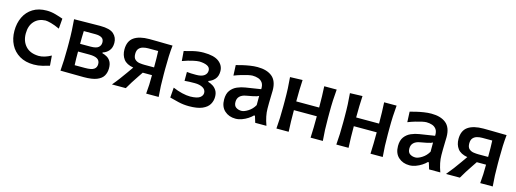

<svg xmlns="http://www.w3.org/2000/svg" viewBox="-10 -1146 4823 1794"><g transform="rotate(15 2401.5 -249.0)"><path d="M299.5 10Q218.5 10 161.5 -23.8Q104.5 -57.5 74.5 -116Q44.5 -174.5 44.5 -248.5Q44.5 -323 72.8 -382Q101 -441 155.8 -475Q210.5 -509 289.5 -509Q331.5 -509 374.8 -496.8Q418 -484.5 448 -473.5L440 -375Q392.5 -397 355.8 -406.8Q319 -416.5 301 -416.5Q234 -414 193.8 -370.5Q153.5 -327 153.5 -251Q153.5 -177 196.8 -129.5Q240 -82 323.5 -80Q378 -80 442.5 -115.5L450 -19Q422 -10.5 382.2 -0.2Q342.5 10 299.5 10Z M556.5 0Q560.5 -54.5 562.8 -105.2Q565 -156 565 -218V-268Q565 -337 562.2 -390Q559.5 -443 555 -497Q605.5 -497 674.5 -498.5Q743.5 -500 808 -500Q901.5 -500 938.8 -466.2Q976 -432.5 976 -380Q976 -333 952 -304.5Q928 -276 893 -266.5V-258.5Q916.5 -253 938.5 -240.2Q960.5 -227.5 974.8 -203Q989 -178.5 989 -138Q989 -97.5 971 -65.8Q953 -34 908.2 -15.8Q863.5 2.5 782 2.5Q714 2.5 656.2 1.2Q598.5 0 556.5 0ZM671.5 -413.5Q670 -381.5 669.5 -352Q669 -322.5 669 -289.5H770.5Q824 -289.5 845.5 -307.5Q867 -325.5 867 -355Q867 -386.5 845.2 -400Q823.5 -413.5 782.5 -413.5ZM671.5 -83.5H771Q833 -83.5 857.2 -100Q881.5 -116.5 881.5 -149.5Q881.5 -184 855.8 -199.5Q830 -215 779 -215H669Q669 -178 669.2 -147Q669.5 -116 671.5 -83.5Z M1054.5 0Q1085 -36 1112.2 -72.5Q1139.5 -109 1164.5 -144.5L1206 -203.5Q1139.5 -215 1111 -253.2Q1082.5 -291.5 1082.5 -346.5Q1082.5 -427.5 1134.5 -463.8Q1186.5 -500 1283.5 -500Q1322 -500 1364.2 -499.2Q1406.5 -498.5 1444.2 -497.8Q1482 -497 1507.5 -497Q1502 -443 1499.8 -390Q1497.5 -337 1497.5 -268V-218Q1497.5 -156 1499.5 -105.2Q1501.5 -54.5 1506.5 0H1385.5Q1390 -45 1391.8 -87.5Q1393.5 -130 1393.5 -180.5H1304L1273 -134.5Q1250 -100.5 1228.5 -66.8Q1207 -33 1188.5 0ZM1299.5 -255.5H1393.5V-268.5Q1393.5 -308 1393.2 -343.2Q1393 -378.5 1391 -413.5H1293.5Q1269 -413.5 1245.2 -407.2Q1221.5 -401 1206 -383.5Q1190.5 -366 1190.5 -332Q1190.5 -295 1209 -278.8Q1227.5 -262.5 1253.2 -259Q1279 -255.5 1299.5 -255.5Z M1800.5 10.5Q1747 10.5 1697.5 -1.5Q1648 -13.5 1612.5 -23L1620 -120.5Q1665 -101 1709.5 -90.5Q1754 -80 1789.5 -80Q1856.5 -81.5 1882 -100.5Q1907.5 -119.5 1907.5 -145.5Q1907.5 -177.5 1877.2 -194.8Q1847 -212 1799.5 -212Q1769.5 -212 1746.5 -211.2Q1723.5 -210.5 1701 -208V-294Q1720.5 -291.5 1741.8 -290.8Q1763 -290 1790.5 -290Q1843 -290 1868.5 -309Q1894 -328 1894 -358.5Q1894 -388.5 1865.8 -402.8Q1837.5 -417 1789.5 -418.5Q1768 -418.5 1725.8 -409.2Q1683.5 -400 1628.5 -380L1621 -475Q1656 -485.5 1706.5 -497.2Q1757 -509 1807 -509Q1907.5 -509 1954.5 -472.8Q2001.5 -436.5 2001.5 -380.5Q2001.5 -331.5 1976.2 -303.5Q1951 -275.5 1917.5 -265V-256Q1940 -250 1962.5 -236.2Q1985 -222.5 2000.2 -198.2Q2015.5 -174 2015.5 -136.5Q2015.5 -97.5 1996 -64Q1976.5 -30.5 1929.5 -10Q1882.5 10.5 1800.5 10.5Z M2251 10.5Q2187 10.5 2145 -27.8Q2103 -66 2103 -136.5Q2103 -191.5 2127.2 -224Q2151.5 -256.5 2189 -272.8Q2226.5 -289 2266 -295L2413.5 -318Q2415.5 -358.5 2399.8 -380.5Q2384 -402.5 2358.2 -411Q2332.5 -419.5 2303 -419.5Q2289.5 -419.5 2261.8 -413.8Q2234 -408 2199 -397.5Q2164 -387 2129.5 -373.5L2125 -474Q2148 -480.5 2182.2 -488.8Q2216.5 -497 2254.8 -503Q2293 -509 2328 -509Q2418 -509 2469 -467.8Q2520 -426.5 2520 -334Q2520 -310.5 2518.5 -276Q2517 -241.5 2517 -211V-158Q2517 -88 2549 0H2440.5L2421 -63.5H2411.5Q2395.5 -46.5 2369.2 -29.2Q2343 -12 2312.2 -0.8Q2281.5 10.5 2251 10.5ZM2286 -74.5Q2312.5 -74.5 2350.2 -98.5Q2388 -122.5 2411 -163.5V-252.5Q2404 -248 2392 -244Q2380 -240 2356.5 -235Q2333 -230 2290.5 -222.5Q2253.5 -216 2232.5 -195.8Q2211.5 -175.5 2211.5 -141Q2211.5 -104.5 2233.8 -89.5Q2256 -74.5 2286 -74.5Z M2645.5 0Q2650 -54.5 2652 -105.2Q2654 -156 2654 -218V-268Q2654 -337.5 2651.5 -390.2Q2649 -443 2644 -497L2764.5 -501Q2761.5 -450.5 2760.2 -402Q2759 -353.5 2759 -292.5H2980.5Q2980.5 -352.5 2979 -400.2Q2977.5 -448 2975 -497H3095.5Q3090.5 -443 3088 -390Q3085.5 -337 3085.5 -268V-218Q3085.5 -156 3087.5 -105.2Q3089.5 -54.5 3094.5 0H2976Q2978.5 -52 2979.5 -101Q2980.5 -150 2980.5 -208H2759Q2759 -150 2760 -101.2Q2761 -52.5 2764 0Z M3225 0Q3229.5 -54.5 3231.5 -105.2Q3233.5 -156 3233.5 -218V-268Q3233.5 -337.5 3231 -390.2Q3228.5 -443 3223.5 -497L3344 -501Q3341 -450.5 3339.8 -402Q3338.5 -353.5 3338.5 -292.5H3560Q3560 -352.5 3558.5 -400.2Q3557 -448 3554.5 -497H3675Q3670 -443 3667.5 -390Q3665 -337 3665 -268V-218Q3665 -156 3667 -105.2Q3669 -54.5 3674 0H3555.5Q3558 -52 3559 -101Q3560 -150 3560 -208H3338.5Q3338.5 -150 3339.5 -101.2Q3340.5 -52.5 3343.5 0Z M3933 10.5Q3869 10.5 3827 -27.8Q3785 -66 3785 -136.5Q3785 -191.5 3809.2 -224Q3833.5 -256.5 3871 -272.8Q3908.5 -289 3948 -295L4095.5 -318Q4097.5 -358.5 4081.8 -380.5Q4066 -402.5 4040.2 -411Q4014.5 -419.5 3985 -419.5Q3971.5 -419.5 3943.8 -413.8Q3916 -408 3881 -397.5Q3846 -387 3811.5 -373.5L3807 -474Q3830 -480.5 3864.2 -488.8Q3898.5 -497 3936.8 -503Q3975 -509 4010 -509Q4100 -509 4151 -467.8Q4202 -426.5 4202 -334Q4202 -310.5 4200.5 -276Q4199 -241.5 4199 -211V-158Q4199 -88 4231 0H4122.5L4103 -63.5H4093.5Q4077.5 -46.5 4051.2 -29.2Q4025 -12 3994.2 -0.8Q3963.5 10.5 3933 10.5ZM3968 -74.5Q3994.5 -74.5 4032.2 -98.5Q4070 -122.5 4093 -163.5V-252.5Q4086 -248 4074 -244Q4062 -240 4038.5 -235Q4015 -230 3972.5 -222.5Q3935.5 -216 3914.5 -195.8Q3893.5 -175.5 3893.5 -141Q3893.5 -104.5 3915.8 -89.5Q3938 -74.5 3968 -74.5Z M4286 0Q4316.5 -36 4343.8 -72.5Q4371 -109 4396 -144.5L4437.5 -203.5Q4371 -215 4342.5 -253.2Q4314 -291.5 4314 -346.5Q4314 -427.5 4366 -463.8Q4418 -500 4515 -500Q4553.5 -500 4595.8 -499.2Q4638 -498.5 4675.8 -497.8Q4713.5 -497 4739 -497Q4733.5 -443 4731.2 -390Q4729 -337 4729 -268V-218Q4729 -156 4731 -105.2Q4733 -54.5 4738 0H4617Q4621.5 -45 4623.2 -87.5Q4625 -130 4625 -180.5H4535.5L4504.5 -134.5Q4481.5 -100.5 4460 -66.8Q4438.5 -33 4420 0ZM4531 -255.5H4625V-268.5Q4625 -308 4624.8 -343.2Q4624.5 -378.5 4622.5 -413.5H4525Q4500.5 -413.5 4476.8 -407.2Q4453 -401 4437.5 -383.5Q4422 -366 4422 -332Q4422 -295 4440.5 -278.8Q4459 -262.5 4484.8 -259Q4510.5 -255.5 4531 -255.5Z"/></g></svg>

Font: Commissioner Flair Medium
Style: Regular
Weight: 500
Designer: Kostas Bartsokas
Foundry: Kostas Bartsokas
Version: Version 1.000; ttfautohint (v1.8.3)